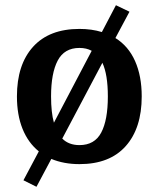

<svg xmlns="http://www.w3.org/2000/svg" viewBox="-20 -617 609 737"><path d="M70 75 129 -36Q88 -69 66.5 -122.5Q45 -176 45 -247Q45 -369 107 -437.5Q169 -506 285 -506Q332 -506 371 -494L425 -597L477 -572L423 -471Q473 -440 498.5 -382.5Q524 -325 524 -247Q524 -125 462.5 -56Q401 13 285 13Q225 13 177 -7L120 100ZM394 -247Q394 -331 373 -376L219 -85Q244 -60 285 -60Q343 -60 368.5 -108Q394 -156 394 -247ZM187 -146 332 -422Q312 -433 285 -433Q227 -433 201.5 -384.5Q176 -336 176 -247Q176 -185 187 -146Z"/></svg>

Font: Andada Pro
Style: Bold
Weight: 700
Designer: Carolina Giovagnoli
Foundry: Huerta Tipografica
Version: Version 3.005; ttfautohint (v1.8.4)